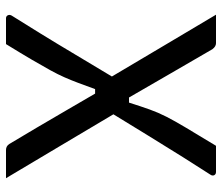

<svg xmlns="http://www.w3.org/2000/svg" viewBox="-70 -670 740 640"><g transform="rotate(90 300.0 -350.0)"><path d="M41 0Q34 0 31 -6Q28 -12 32 -19Q56 -57 90.5 -113Q125 -169 162.5 -232Q200 -295 235 -353Q185 -438 133 -525Q81 -612 29 -700H124Q135 -700 144 -688Q185 -618 225.5 -547.5Q266 -477 305 -410H322Q335 -451 345 -479Q355 -507 369 -534.5Q383 -562 406 -600.5Q429 -639 466 -700H553Q561 -700 564 -694Q567 -688 562 -681Q538 -644 504 -590Q470 -536 433 -475.5Q396 -415 361 -358Q413 -271 466.5 -180.5Q520 -90 574 0H480Q467 0 460 -11Q435 -53 405.5 -102.5Q376 -152 347 -202.5Q318 -253 292 -297H277Q265 -264 256 -240Q247 -216 237.5 -194.5Q228 -173 214 -147.5Q200 -122 179.5 -87Q159 -52 127 0Z"/></g></svg>

Font: Recursive Sn Lnr St
Style: Regular
Weight: 400
Version: Version 1.079;hotconv 1.0.112;makeotfexe 2.5.65598; ttfautoh